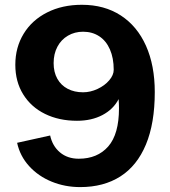

<svg xmlns="http://www.w3.org/2000/svg" viewBox="-20 -770 710 802"><path d="M322 -750Q416 -750 484.5 -705.5Q553 -661 589.8 -578.8Q626.5 -496.5 626.5 -385.5Q626.5 -255 589.5 -166.2Q552.5 -77.5 482.8 -33Q413 11.5 315 11.5Q251.5 11.5 195.8 -11.2Q140 -34 101.8 -76Q63.5 -118 51.5 -173.5L189.5 -204Q199 -160 230.5 -133.5Q262 -107 309 -107Q387 -107 432 -158.2Q477 -209.5 477 -317.5Q477 -336 475.5 -356Q453.5 -313.5 408 -289.5Q362.5 -265.5 301.5 -265.5Q226.5 -265.5 168 -294.2Q109.5 -323 76.8 -376Q44 -429 44 -499.5Q44 -572 78.8 -629Q113.5 -686 176.8 -718Q240 -750 322 -750ZM327 -384.5Q357.5 -384.5 387.5 -398.5Q417.5 -412.5 436.2 -434.5Q455 -456.5 455 -478.5Q455 -527.5 439.2 -563.5Q423.5 -599.5 394.5 -618.5Q365.5 -637.5 327 -637.5Q292 -637.5 263.8 -621Q235.5 -604.5 219.8 -574.8Q204 -545 204 -506.5Q204 -468.5 219.5 -441Q235 -413.5 262.8 -399Q290.5 -384.5 327 -384.5Z"/></svg>

Font: 1883 Sans
Style: Bold
Weight: 700
Designer: 1883 Sans project is a fork of Public Sans.
Version: Version 1.009